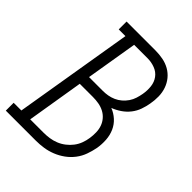

<svg xmlns="http://www.w3.org/2000/svg" viewBox="-241 -843 951 951"><g transform="rotate(45 235.0 -367.5)"><path d="M-30 0V-55H24L128 -680H81V-735H283Q310 -735 336 -730Q362 -725 384 -712.5Q406 -700 422 -680.5Q438 -661 446.5 -636.5Q455 -612 455.5 -585Q456 -558 451 -531Q447 -507 438.5 -483Q430 -459 414 -438.5Q398 -418 376 -403Q354 -388 330 -379Q356 -369 377 -350Q398 -331 409.5 -305Q421 -279 423 -249Q425 -219 420 -189Q415 -163 405.5 -136Q396 -109 378.5 -86Q361 -63 337.5 -46Q314 -29 287.5 -18.5Q261 -8 234 -4Q207 0 180 0ZM144 -409H240Q258 -409 275.5 -412Q293 -415 310 -422.5Q327 -430 341.5 -442.5Q356 -455 366.5 -470.5Q377 -486 382.5 -503.5Q388 -521 391 -538Q396 -566 393 -593Q390 -620 375 -640.5Q360 -661 335 -670.5Q310 -680 283 -680H189ZM86 -55H180Q200 -55 220.5 -58Q241 -61 261 -69Q281 -77 298.5 -90.5Q316 -104 329 -121Q342 -138 349.5 -158Q357 -178 360 -199Q363 -219 362.5 -240Q362 -261 355.5 -279.5Q349 -298 336 -313Q323 -328 305.5 -337Q288 -346 268 -349.5Q248 -353 227 -353H135Z"/></g></svg>

Font: Iosevka Slab Light Oblique
Style: Regular
Weight: 300
Italic angle: -9°
Monospace: yes
Designer: Belleve Invis
Foundry: Belleve Invis
Version: Version 11.1.1; ttfautohint (v1.8.3)